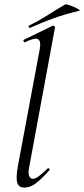

<svg xmlns="http://www.w3.org/2000/svg" viewBox="-20 -842 382 871"><path d="M90.8 9Q64.8 9 58.2 -13.2Q51.6 -35.4 61.2 -89L160.4 -619.4Q166.8 -654.6 153.1 -663.8Q139.4 -673 93.6 -650.6Q89.6 -648.8 87.2 -654.8Q84.8 -660.8 88.8 -661.8L218.2 -725Q222.4 -727 226.4 -723Q230.4 -719 229.4 -717L113.4 -89Q106.6 -58.6 112 -44.7Q117.4 -30.8 129.4 -30.8Q140.4 -30.8 157.4 -43.6Q174.4 -56.4 195.2 -77Q199.2 -81 203.2 -77Q207.2 -73 203.2 -69Q170.6 -32 144 -11.5Q117.4 9 90.8 9ZM117.2 -716Q113.2 -714 110.7 -719.5Q108.2 -725 112.2 -726Q159.4 -749.6 197.8 -774.2Q236.2 -798.8 274.8 -821.2Q278.2 -823.6 290.5 -819.9Q302.8 -816.2 316.3 -810.2Q329.8 -804.2 337.5 -799.2Q345.2 -794.2 339.2 -793Q272.2 -777 220.2 -758Q168.2 -739 117.2 -716Z"/></svg>

Font: Cormorant Light
Style: Italic
Weight: 300
Italic angle: -10°
Designer: Christian Thalmann (Catharsis Fonts)
Foundry: Catharsis Fonts
Version: Version 4.000